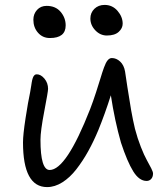

<svg xmlns="http://www.w3.org/2000/svg" viewBox="-20 -722 681 778"><path d="M413.1 -578.1Q386.2 -578.1 366.2 -599.1Q346.2 -620.1 346.2 -647Q346.2 -670.4 362.5 -686.3Q378.9 -702.1 403.8 -702.1Q435.5 -702.1 456.3 -678Q477.1 -653.8 477.1 -626Q477.1 -607.4 460.9 -592.8Q444.8 -578.1 413.1 -578.1ZM182.1 -567.9Q152.8 -567.9 134 -589.4Q115.2 -610.8 115.2 -642.1Q115.2 -665.5 130.1 -681.9Q145 -698.2 168.9 -698.2Q205.1 -698.2 225.6 -674.1Q246.1 -649.9 246.1 -619.1Q246.1 -567.9 182.1 -567.9ZM170.9 36.1Q73.2 36.1 73.2 -145Q73.2 -175.8 83.5 -242.9Q93.8 -310.1 102.1 -348.1Q103 -354.5 104.5 -362.8Q106 -371.1 106.7 -376Q107.4 -380.9 108.4 -387.2Q109.4 -393.6 110.4 -397.5Q111.3 -401.4 112.8 -405.8Q114.3 -410.2 115.7 -412.4Q117.2 -414.6 119.1 -416.7Q121.1 -418.9 123.5 -419.9Q126 -420.9 128.9 -420.9Q145.5 -420.9 160.2 -403.3Q174.8 -385.7 174.8 -361.8Q174.8 -351.1 159.4 -271Q144 -190.9 144 -155.8Q144 -33.2 181.2 -33.2Q248.5 -33.2 345.2 -279.8Q357.4 -311.5 369.1 -347.7Q380.9 -383.8 387.5 -406Q394 -428.2 401.4 -448.5Q408.7 -468.8 416.3 -477.8Q423.8 -486.8 433.1 -486.8Q451.7 -486.8 467 -472.4Q482.4 -458 486.8 -432.1Q488.3 -422.4 496.3 -368.7Q504.4 -314.9 511.5 -274.9Q518.6 -234.9 526.9 -200.2Q537.1 -161.1 550.8 -126.5Q564.5 -91.8 575 -73.2Q585.4 -54.7 592.8 -40Q600.1 -25.4 600.1 -19Q600.1 -5.4 592.8 2.9Q585.4 11.2 574.2 11.2Q543.9 11.2 519.8 -27.8Q495.6 -66.9 470.2 -144Q444.8 -232.9 429.2 -335.9Q404.8 -259.3 378.9 -195.8Q359.4 -148.9 337.6 -109.6Q315.9 -70.3 289.6 -36.4Q263.2 -2.4 232.7 16.8Q202.1 36.1 170.9 36.1Z"/></svg>

Font: Shantell Sans Irregular Bouncy
Style: Regular
Weight: 300
Designer: Stephen Nixon, Anya Danilova, Shantell Martin
Foundry: Arrow Type
Version: Version 1.006;[9816181b4]